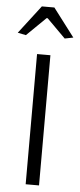

<svg xmlns="http://www.w3.org/2000/svg" viewBox="-73 -870 377 902"><g transform="rotate(5 116.0 -419.5)"><path d="M-15 -706 87 -839H146L247 -706L207 -698L119 -786H114L24 -698ZM84 -614H147V0H84Z"/></g></svg>

Font: Athiti
Style: Regular
Weight: 400
Designer: CadsonDemak Team
Foundry: CadsonDemak
Version: Version 1.033